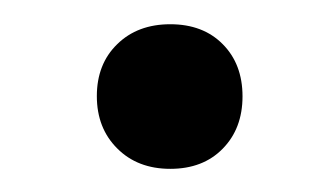

<svg xmlns="http://www.w3.org/2000/svg" viewBox="-20 -347 274 160"><path d="M60.7 -266.9Q60.7 -293.7 77.7 -310.2Q94.6 -326.8 121.9 -326.8Q149.2 -326.8 165.6 -310.2Q182.1 -293.6 182.1 -266.7Q182.1 -239.9 165.6 -223.1Q149.2 -206.3 121.9 -206.3Q94.6 -206.3 77.7 -223.3Q60.7 -240.2 60.7 -266.9Z"/></svg>

Font: SN Pro Thin
Style: Italic
Weight: 200
Italic angle: -9°
Designer: Tobias Whetton
Foundry: Supernotes
Version: Version 1.003;Glyphs 3.3 (3324)